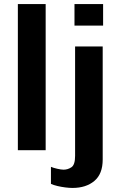

<svg xmlns="http://www.w3.org/2000/svg" viewBox="-20 -740 598 946"><path d="M68 0V-720H205V0ZM337 186Q322 186 302 183.5Q282 181 263 176.5Q244 172 231 166V82Q242 87 262 91.5Q282 96 293 96Q314 96 332 84Q350 72 350 28V-511H486V46Q486 117 445 151.5Q404 186 337 186ZM347 -614V-720H488V-614Z"/></svg>

Font: Chivo Medium SemiBold
Style: Regular
Weight: 600
Version: Version 2.002